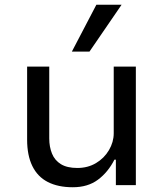

<svg xmlns="http://www.w3.org/2000/svg" viewBox="-20 -778 687 807"><path d="M286 9Q224 9 181 -13Q138 -35 116 -80Q94 -125 94 -191V-498H187V-196Q187 -161 198.5 -132.5Q210 -104 236 -88Q262 -72 305 -72Q349 -72 383.5 -92.5Q418 -113 438 -147Q458 -181 458 -218V-498H551V0H467V-107H461Q434 -54 391.5 -22.5Q349 9 286 9ZM282 -561 385 -758H491L356 -561Z"/></svg>

Font: Nunito Sans 6pt
Style: Regular
Weight: 400
Version: Version 3.101;gftools[0.9.27]